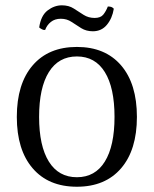

<svg xmlns="http://www.w3.org/2000/svg" viewBox="-20 -700 587 733"><path d="M273.5 12.9Q165.1 12.9 104.7 -57.5Q44.2 -127.8 44.2 -253.7Q44.2 -380 104.7 -450.4Q165.1 -520.8 273.5 -520.8Q381.8 -520.8 442.3 -450.4Q502.7 -380 502.7 -253.7Q502.7 -127.8 442.3 -57.5Q381.8 12.9 273.5 12.9ZM273.5 -23.4Q343.3 -23.4 380.2 -83.1Q417.2 -142.8 417.2 -253.7Q417.2 -365.1 380.2 -424.8Q343.3 -484.5 273.5 -484.5Q203.7 -484.5 166.5 -424.8Q129.3 -365.1 129.3 -253.7Q129.3 -142.8 166.5 -83.1Q203.7 -23.4 273.5 -23.4ZM414.5 -666.7Q408.5 -629.8 388 -605.2Q367.6 -580.6 334.5 -580.6Q309.3 -580.6 290.2 -592.4Q271 -604.2 253.2 -616.3Q235.3 -628.4 212.2 -628.4Q189.5 -628.4 174.4 -616.4Q159.2 -604.5 152.3 -585.6Q147.3 -584.6 140.7 -587.9Q134.1 -591.2 129.6 -595.2Q136.2 -640.7 161.8 -660.2Q187.3 -679.7 216.2 -679.7Q242.8 -679.7 261.7 -667.4Q280.5 -655.1 299.2 -643.3Q317.8 -631.5 341.3 -631.5Q364.2 -631.5 374.4 -644.3Q384.7 -657.1 391.7 -675.2Q399.6 -675.2 404.8 -673.5Q410 -671.7 414.5 -666.7Z"/></svg>

Font: Arima Thin
Style: Regular
Weight: 100
Designer: Joana Correia and Natanael Gama
Foundry: NDISCOVER
Version: Version 1.101;gftools[0.9.23]